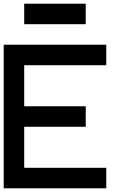

<svg xmlns="http://www.w3.org/2000/svg" viewBox="-20 -1020 707 1040"><path d="M111.1 -111.1H555.6V0H0V-777.8H555.6V-666.7H111.1V-444.4H444.4V-333.3H111.1ZM444.4 -888.9H111.1V-1000H444.4Z"/></svg>

Font: Pixeloid Sans
Style: Regular
Weight: 400
Designer: GGBotNet
Foundry: GGBotNet
Version: 0.5